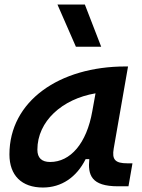

<svg xmlns="http://www.w3.org/2000/svg" viewBox="-20 -815 626 845"><path d="M168.9 10.3C250.5 10.3 316.9 -34.7 356.9 -114.7H373C366.2 -44.9 381.3 4.9 499.5 4.9H545.4L563 -96.2H541C485.8 -96.2 472.2 -113.3 480.5 -161.6L543.5 -522.5H532.2C241.2 -522.5 21.5 -370.1 21.5 -135.3C21.5 -43 75.2 10.3 168.9 10.3ZM200.7 -102.1C163.6 -102.1 144.5 -120.1 144.5 -156.2C144.5 -281.2 253.4 -379.4 400.4 -404.3L386.2 -325.7C361.3 -183.1 289.6 -102.1 200.7 -102.1ZM314 -609.4H425.3L353.5 -794.9H232.9Z"/></svg>

Font: Cascadia Mono SemiBold
Style: Italic
Weight: 600
Italic angle: -10°
Monospace: yes
Designer: Aaron Bell
Foundry: Saja Typeworks
Version: Version 2404.023